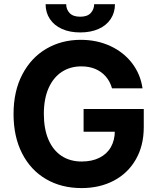

<svg xmlns="http://www.w3.org/2000/svg" viewBox="-20 -912 773 941"><path d="M378.6 -586.7Q324 -586.7 282.6 -559.5Q241.2 -532.3 218 -479.9Q194.9 -427.5 194.9 -354.1Q194.9 -280.1 217.5 -227.7Q240.1 -175.3 281.8 -147.8Q323.6 -120.4 380 -120.4Q430.6 -120.4 467.4 -138.8Q504.2 -157.2 523.5 -191.2Q542.8 -225.3 542.8 -270.6L573 -266.3H389.7V-377.7H684.6V-288.8Q684.6 -197.9 645.5 -130.3Q606.5 -62.6 537.5 -26.4Q468.4 9.8 379.5 9.8Q280.8 9.8 205.3 -34.4Q129.9 -78.5 88.1 -160.6Q46.4 -242.6 46.4 -353Q46.4 -465 89.5 -547.3Q132.6 -629.6 207.4 -673.2Q282.1 -716.8 375.8 -716.8Q455 -716.8 520.4 -686.6Q585.8 -656.4 627.2 -602.5Q668.5 -548.6 678.5 -479.1H529Q519.4 -512.9 498.5 -537Q477.6 -561 447.5 -573.9Q417.3 -586.7 378.6 -586.7ZM373.1 -753Q321.8 -753 283.6 -770.2Q245.3 -787.4 224.4 -819Q203.5 -850.5 203.5 -891.5H304.4Q304.4 -866 321.3 -848Q338.2 -830.1 373.1 -830.1Q407.8 -830.1 424.4 -847.8Q441 -865.4 441.6 -891.5H543.4Q543.4 -850.5 522.6 -819Q501.7 -787.4 463.2 -770.2Q424.7 -753 373.1 -753Z"/></svg>

Font: Pretendard JP Variable
Style: Regular
Weight: 400
Designer: Base glyphs from Inter by Rasmus Andersson; Hangul glyphs from Noto Sans CJK(Source Han Sans) by Jang Soo-young and Kang
Foundry: Kil Hyung-jin
Version: Version 1.307;Glyphs 3.2 (3192)